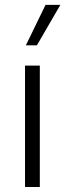

<svg xmlns="http://www.w3.org/2000/svg" viewBox="-20 -752 263 772"><path d="M128.4 -569.8H84L163.1 -732.4H222.7ZM140.1 0H80.6V-488.3H140.1Z"/></svg>

Font: Kumbh Sans Light
Style: Regular
Weight: 300
Version: Version 1.004